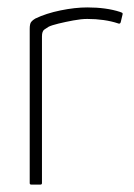

<svg xmlns="http://www.w3.org/2000/svg" viewBox="-20 -497 360 517"><path d="M215 -477Q266 -477 303 -465Q305 -464 308 -463Q311 -462 310 -458L305 -437Q304 -434 302 -433.5Q300 -433 298 -434Q280 -440 259 -443Q238 -446 215 -446Q199 -446 177.5 -442Q156 -438 137.5 -433.5Q119 -429 111 -425Q106 -422 99.5 -417.5Q93 -413 93 -399V-4Q93 -2 92 -1Q91 0 89 0H64Q62 0 61 -1Q60 -2 60 -4V-419Q60 -433 64 -438Q68 -443 75 -447Q104 -461 143 -469Q182 -477 215 -477Z"/></svg>

Font: Glory Thin
Style: Regular
Weight: 100
Designer: Robert Leuschke
Foundry: Robert Leuschke
Version: Version 1.011